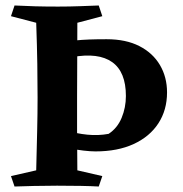

<svg xmlns="http://www.w3.org/2000/svg" viewBox="-20 -680 669 700"><path d="M340 -660 353 -621 262 -597Q262 -512 261.5 -447Q261 -382 261 -324.5Q261 -267 261 -204Q261 -141 262 -59L353 -38L340 0Q286 -3 188 -3Q142 -3 103 -2Q64 -1 33 0L20 -38L112 -59Q114 -140 115.5 -203Q117 -266 117 -323.5Q117 -381 116 -446.5Q115 -512 112 -597L20 -621L33 -660Q72 -658 109 -657Q146 -656 192 -656Q233 -656 273 -657.5Q313 -659 340 -660ZM198 -525Q229 -530 254 -532.5Q279 -535 305.5 -536Q332 -537 369 -537Q439 -537 488 -512Q537 -487 563 -443Q589 -399 589 -343Q589 -279 557.5 -230.5Q526 -182 467.5 -155Q409 -128 328 -128Q310 -128 284 -131Q258 -134 229 -140V-203Q259 -193 298.5 -189Q338 -185 376 -192Q408 -213 423.5 -250.5Q439 -288 439 -330Q439 -418 389 -453.5Q339 -489 244 -472Z"/></svg>

Font: Alkalami
Style: Regular
Weight: 400
Designer: Becca Hirsbrunner Spalinger
Foundry: SIL International
Version: Version 2.000